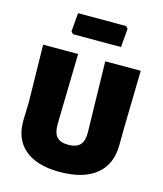

<svg xmlns="http://www.w3.org/2000/svg" viewBox="-127 -960 907 1066"><g transform="rotate(15 326.5 -427.0)"><path d="M464 -866 476 -853 467 -746H191L179 -759L188 -866ZM607 -647 600 -319 599 -216Q598 -106 525 -47Q452 12 316 12Q185 12 115.5 -47Q46 -106 49 -216L52 -319L46 -647H247L238 -243Q237 -192 257.5 -169Q278 -146 324 -146Q371 -146 392 -169Q413 -192 412 -243L403 -647Z"/></g></svg>

Font: Alegreya Sans Black
Style: Regular
Weight: 900
Designer: Juan Pablo del Peral
Foundry: Huerta Tipografica
Version: Version 2.007